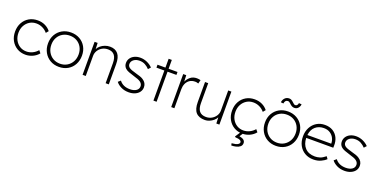

<svg xmlns="http://www.w3.org/2000/svg" viewBox="-20 -1665 5595 2842"><g transform="rotate(20 2777.0 -244.0)"><path d="M291 10Q216 10 157.5 -25Q99 -60 65.5 -121Q32 -182 32 -261Q32 -340 65.5 -401Q99 -462 158 -496.5Q217 -531 294 -531Q358 -531 410.5 -506Q463 -481 498 -436L466 -397Q433 -437 387 -459Q341 -481 290 -481Q231 -481 185 -452.5Q139 -424 112 -374.5Q85 -325 85 -261Q85 -197 111.5 -147Q138 -97 184 -68.5Q230 -40 287 -40Q337 -40 383 -62Q429 -84 463 -124L495 -85Q459 -40 404.5 -15Q350 10 291 10Z M818 10Q740 10 679.5 -25Q619 -60 584.5 -122Q550 -184 550 -263Q550 -341 584.5 -401.5Q619 -462 679.5 -496.5Q740 -531 818 -531Q896 -531 956.5 -496.5Q1017 -462 1051 -401.5Q1085 -341 1085 -263Q1085 -184 1051 -122Q1017 -60 956.5 -25Q896 10 818 10ZM818 -40Q880 -40 928.5 -69Q977 -98 1004.5 -148Q1032 -198 1032 -263Q1032 -326 1004.5 -375.5Q977 -425 928.5 -453Q880 -481 818 -481Q755 -481 706.5 -453Q658 -425 630.5 -375.5Q603 -326 603 -263Q603 -198 630.5 -148Q658 -98 706.5 -69Q755 -40 818 -40Z M1190 0V-520H1238L1242 -424Q1256 -453 1285 -477.5Q1314 -502 1352 -516.5Q1390 -531 1432 -531Q1515 -531 1559 -478.5Q1603 -426 1603 -315V0H1553V-313Q1553 -400 1518.5 -441.5Q1484 -483 1417 -483Q1366 -483 1326 -460Q1286 -437 1263 -399Q1240 -361 1240 -318V0Z M1917 10Q1849 10 1796 -16.5Q1743 -43 1715 -81L1753 -114Q1809 -39 1920 -39Q1980 -39 2017.5 -64Q2055 -89 2055 -133Q2055 -172 2018 -199Q2001 -211 1975 -221Q1949 -231 1914 -241Q1861 -257 1824 -271Q1787 -285 1765 -306Q1733 -338 1733 -385Q1733 -428 1756 -461Q1779 -494 1819 -512.5Q1859 -531 1910 -531Q1966 -531 2018 -507.5Q2070 -484 2104 -447L2070 -410Q2040 -443 2001.5 -464Q1963 -485 1913 -485Q1858 -485 1822 -457.5Q1786 -430 1786 -388Q1786 -357 1811 -336Q1828 -322 1856.5 -312Q1885 -302 1927 -290Q1965 -280 1994 -270Q2023 -260 2044 -246Q2107 -206 2107 -137Q2107 -94 2083 -61Q2059 -28 2016 -9Q1973 10 1917 10Z M2306 0V-474H2181V-520H2306V-659H2356V-520H2496V-474H2356V0Z M2586 0V-520H2634L2638 -420Q2658 -465 2698.5 -498Q2739 -531 2800 -531Q2817 -531 2831.5 -528.5Q2846 -526 2858 -523L2843 -465Q2829 -471 2816 -473Q2803 -475 2793 -475Q2740 -475 2705 -450.5Q2670 -426 2653 -386.5Q2636 -347 2636 -302V0Z M3118 10Q3022 10 2976 -42Q2930 -94 2930 -205V-520H2980V-207Q2980 -120 3014 -79Q3048 -38 3119 -38Q3168 -38 3208 -61Q3248 -84 3271.5 -121.5Q3295 -159 3295 -202V-520H3345V0H3297L3293 -96Q3279 -67 3251 -43Q3223 -19 3188 -4.5Q3153 10 3118 10Z M3709 10Q3634 10 3575.5 -25Q3517 -60 3483.5 -121Q3450 -182 3450 -261Q3450 -340 3483.5 -401Q3517 -462 3576 -496.5Q3635 -531 3712 -531Q3776 -531 3828.5 -506Q3881 -481 3916 -436L3884 -397Q3851 -437 3805 -459Q3759 -481 3708 -481Q3649 -481 3603 -452.5Q3557 -424 3530 -374.5Q3503 -325 3503 -261Q3503 -197 3529.5 -147Q3556 -97 3602 -68.5Q3648 -40 3705 -40Q3755 -40 3801 -62Q3847 -84 3881 -124L3913 -85Q3877 -40 3822.5 -15Q3768 10 3709 10ZM3616 230 3609 197Q3639 195 3666 189Q3693 183 3710.5 170.5Q3728 158 3728 140Q3728 123 3712.5 113Q3697 103 3675.5 99.5Q3654 96 3635 96L3622 86L3682 -6H3726L3683 60Q3776 76 3776 135Q3776 171 3751.5 191.5Q3727 212 3690 221Q3653 230 3616 230Z M4236 10Q4158 10 4097.5 -25Q4037 -60 4002.5 -122Q3968 -184 3968 -263Q3968 -341 4002.5 -401.5Q4037 -462 4097.5 -496.5Q4158 -531 4236 -531Q4314 -531 4374.5 -496.5Q4435 -462 4469 -401.5Q4503 -341 4503 -263Q4503 -184 4469 -122Q4435 -60 4374.5 -25Q4314 10 4236 10ZM4236 -40Q4298 -40 4346.5 -69Q4395 -98 4422.5 -148Q4450 -198 4450 -263Q4450 -326 4422.5 -375.5Q4395 -425 4346.5 -453Q4298 -481 4236 -481Q4173 -481 4124.5 -453Q4076 -425 4048.5 -375.5Q4021 -326 4021 -263Q4021 -198 4048.5 -148Q4076 -98 4124.5 -69Q4173 -40 4236 -40ZM4301 -612Q4280 -612 4262 -621.5Q4244 -631 4220 -655Q4210 -665 4201 -670Q4192 -675 4180 -675Q4136 -675 4128 -618L4087 -622Q4092 -664 4118.5 -691Q4145 -718 4185 -718Q4204 -718 4220 -710Q4236 -702 4260 -679Q4270 -669 4279.5 -662Q4289 -655 4303 -655Q4319 -655 4330 -669Q4341 -683 4343 -702L4386 -698Q4382 -662 4359.5 -637Q4337 -612 4301 -612Z M4825 10Q4750 10 4691.5 -24Q4633 -58 4600 -119Q4567 -180 4567 -261Q4567 -339 4599 -400Q4631 -461 4687.5 -496Q4744 -531 4818 -531Q4891 -531 4943 -499.5Q4995 -468 5022.5 -412Q5050 -356 5047 -282L5046 -255H4620Q4623 -157 4678 -98.5Q4733 -40 4834 -40Q4871 -40 4910 -52Q4949 -64 4998 -104L5024 -67Q4991 -35 4940.5 -12.5Q4890 10 4825 10ZM4817 -481Q4740 -481 4686 -435Q4632 -389 4622 -301H4997V-307Q4997 -347 4977.5 -387Q4958 -427 4918 -454Q4878 -481 4817 -481Z M5317 10Q5249 10 5196 -16.5Q5143 -43 5115 -81L5153 -114Q5209 -39 5320 -39Q5380 -39 5417.5 -64Q5455 -89 5455 -133Q5455 -172 5418 -199Q5401 -211 5375 -221Q5349 -231 5314 -241Q5261 -257 5224 -271Q5187 -285 5165 -306Q5133 -338 5133 -385Q5133 -428 5156 -461Q5179 -494 5219 -512.5Q5259 -531 5310 -531Q5366 -531 5418 -507.5Q5470 -484 5504 -447L5470 -410Q5440 -443 5401.5 -464Q5363 -485 5313 -485Q5258 -485 5222 -457.5Q5186 -430 5186 -388Q5186 -357 5211 -336Q5228 -322 5256.5 -312Q5285 -302 5327 -290Q5365 -280 5394 -270Q5423 -260 5444 -246Q5507 -206 5507 -137Q5507 -94 5483 -61Q5459 -28 5416 -9Q5373 10 5317 10Z"/></g></svg>

Font: Lexend Deca ExtraLight
Style: Regular
Weight: 200
Designer: Bonnie Shaver-Troup, Thomas Jockin
Foundry: Lexend
Version: Version 1.008; ttfautohint (v1.8.4.7-5d5b)